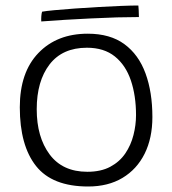

<svg xmlns="http://www.w3.org/2000/svg" viewBox="-20 -660 626 698"><path d="M300.5 18Q170 18 111 -56.5Q52 -131 52 -270Q52 -397 119.5 -467.2Q187 -537.5 299 -537.5Q380.5 -537.5 432.2 -499.5Q484 -461.5 509 -393.2Q534 -325 534 -234.5Q534 -158 505.8 -101.2Q477.5 -44.5 425.2 -13.2Q373 18 300.5 18ZM297.5 -35.5Q347 -35.5 381 -53.8Q415 -72 435.5 -102.2Q456 -132.5 465.2 -169Q474.5 -205.5 474.5 -241.5Q474.5 -312 455.8 -367.5Q437 -423 397.5 -454.8Q358 -486.5 296 -486.5Q207 -486.5 160.2 -425.8Q113.5 -365 113.5 -263Q113.5 -161.5 160.5 -98.5Q207.5 -35.5 297.5 -35.5ZM485 -598Q450.5 -598 405 -596.8Q359.5 -595.5 310.2 -593Q261 -590.5 214 -587.8Q167 -585 130 -582Q129.5 -590 130.2 -600.8Q131 -611.5 133 -617.5Q146 -620 178 -623Q210 -626 251.8 -629Q293.5 -632 337.8 -634.5Q382 -637 420.2 -638.5Q458.5 -640 483 -640Q483.5 -636 484.2 -623.5Q485 -611 485 -598Z"/></svg>

Font: Grandstander ExtraLight
Style: Regular
Weight: 200
Designer: Tyler Finck
Foundry: Etcetera Type Co
Version: Version 1.200; ttfautohint (v1.8.3)